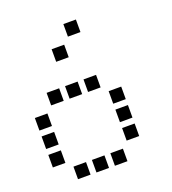

<svg xmlns="http://www.w3.org/2000/svg" viewBox="-139 -889 878 978"><g transform="rotate(-20 300.0 -400.0)"><path d="M317 -784Q316 -784 316 -784Q316 -784 316 -783V-717Q316 -716 316 -716Q316 -716 317 -716H383Q384 -716 384 -716Q384 -716 384 -717V-783Q384 -784 384 -784Q384 -784 383 -784ZM217 -684Q216 -684 216 -684Q216 -684 216 -683V-617Q216 -616 216 -616Q216 -616 217 -616H283Q284 -616 284 -616Q284 -616 284 -617V-683Q284 -684 284 -684Q284 -684 283 -684ZM117 -484Q116 -484 116 -484Q116 -484 116 -483V-417Q116 -416 116 -416Q116 -416 117 -416H183Q184 -416 184 -416Q184 -416 184 -417V-483Q184 -484 184 -484Q184 -484 183 -484ZM217 -484Q216 -484 216 -484Q216 -484 216 -483V-417Q216 -416 216 -416Q216 -416 217 -416H283Q284 -416 284 -416Q284 -416 284 -417V-483Q284 -484 284 -484Q284 -484 283 -484ZM317 -484Q316 -484 316 -484Q316 -484 316 -483V-417Q316 -416 316 -416Q316 -416 317 -416H383Q384 -416 384 -416Q384 -416 384 -417V-483Q384 -484 384 -484Q384 -484 383 -484ZM17 -384Q16 -384 16 -384Q16 -384 16 -383V-317Q16 -316 16 -316Q16 -316 17 -316H83Q84 -316 84 -316Q84 -316 84 -317V-383Q84 -384 84 -384Q84 -384 83 -384ZM417 -384Q416 -384 416 -384Q416 -384 416 -383V-317Q416 -316 416 -316Q416 -316 417 -316H483Q484 -316 484 -316Q484 -316 484 -317V-383Q484 -384 484 -384Q484 -384 483 -384ZM17 -284Q16 -284 16 -284Q16 -284 16 -283V-217Q16 -216 16 -216Q16 -216 17 -216H83Q84 -216 84 -216Q84 -216 84 -217V-283Q84 -284 84 -284Q84 -284 83 -284ZM417 -284Q416 -284 416 -284Q416 -284 416 -283V-217Q416 -216 416 -216Q416 -216 417 -216H483Q484 -216 484 -216Q484 -216 484 -217V-283Q484 -284 484 -284Q484 -284 483 -284ZM17 -184Q16 -184 16 -184Q16 -184 16 -183V-117Q16 -116 16 -116Q16 -116 17 -116H83Q84 -116 84 -116Q84 -116 84 -117V-183Q84 -184 84 -184Q84 -184 83 -184ZM417 -184Q416 -184 416 -184Q416 -184 416 -183V-117Q416 -116 416 -116Q416 -116 417 -116H483Q484 -116 484 -116Q484 -116 484 -117V-183Q484 -184 484 -184Q484 -184 483 -184ZM117 -84Q116 -84 116 -84Q116 -84 116 -83V-17Q116 -16 116 -16Q116 -16 117 -16H183Q184 -16 184 -16Q184 -16 184 -17V-83Q184 -84 184 -84Q184 -84 183 -84ZM217 -84Q216 -84 216 -84Q216 -84 216 -83V-17Q216 -16 216 -16Q216 -16 217 -16H283Q284 -16 284 -16Q284 -16 284 -17V-83Q284 -84 284 -84Q284 -84 283 -84ZM317 -84Q316 -84 316 -84Q316 -84 316 -83V-17Q316 -16 316 -16Q316 -16 317 -16H383Q384 -16 384 -16Q384 -16 384 -17V-83Q384 -84 384 -84Q384 -84 383 -84Z"/></g></svg>

Font: Doto SemiBold
Style: Regular
Weight: 600
Monospace: yes
Version: Version 1.000